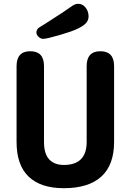

<svg xmlns="http://www.w3.org/2000/svg" viewBox="-20 -980 686 1008"><path d="M315 8Q194 8 130.5 -52.5Q67 -113 67 -235V-633Q67 -711 139 -711Q211 -711 211 -633V-235Q211 -172 238.5 -143Q266 -114 315 -114Q435 -114 435 -235V-633Q435 -711 507 -711Q579 -711 579 -633V-235Q579 -114 512 -53Q445 8 315 8ZM207 -776Q194 -776 182.5 -786.5Q171 -797 171 -810Q171 -818 176 -826Q181 -834 194 -841Q198 -843 216 -854.5Q234 -866 259.5 -882.5Q285 -899 312.5 -917Q340 -935 362 -951Q370 -956 377 -958Q384 -960 390 -960Q414 -960 429.5 -940Q445 -920 445 -894Q445 -875 433 -860.5Q421 -846 393 -832Q376 -823 348.5 -813.5Q321 -804 291.5 -795.5Q262 -787 239 -781.5Q216 -776 207 -776Z"/></svg>

Font: Madimi One
Style: Regular
Weight: 400
Designer: Taurai Valerie Mtake, Mirko Velimirovic
Foundry: TaVaTake
Version: Version 1.000; ttfautohint (v1.8.4.7-5d5b)